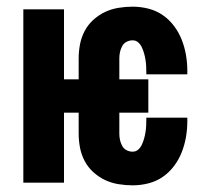

<svg xmlns="http://www.w3.org/2000/svg" viewBox="-20 -548 640 576"><path d="M378 8Q357 8 335.5 4.5Q314 1 295 -8Q276 -17 260 -31.5Q244 -46 234 -65Q224 -84 220 -105Q216 -126 216 -147V-210H172V0H50V-520H172V-310H216V-373Q216 -394 220 -415Q224 -436 234 -455Q244 -474 260 -488.5Q276 -503 295 -512Q314 -521 335.5 -524.5Q357 -528 378 -528Q402 -528 425.5 -522Q449 -516 468.5 -502.5Q488 -489 502.5 -469.5Q517 -450 525.5 -428Q534 -406 538 -382.5Q542 -359 542 -335V-325H419V-330Q419 -340 418.5 -349.5Q418 -359 416.5 -368.5Q415 -378 412.5 -387Q410 -396 406 -405Q402 -414 395 -420.5Q388 -427 378 -427Q368 -427 359.5 -422.5Q351 -418 346.5 -409.5Q342 -401 340 -392Q338 -383 338 -373V-310H425V-210H338V-147Q338 -137 340 -128Q342 -119 346.5 -110.5Q351 -102 359.5 -97.5Q368 -93 378 -93Q388 -93 395 -99.5Q402 -106 406 -115Q410 -124 412.5 -133Q415 -142 416.5 -151.5Q418 -161 418.5 -170.5Q419 -180 419 -190V-195H542V-185Q542 -161 538 -137.5Q534 -114 525.5 -92Q517 -70 502.5 -50.5Q488 -31 468.5 -17.5Q449 -4 425.5 2Q402 8 378 8Z"/></svg>

Font: Iosevka Heavy Extended
Style: Regular
Weight: 900
Width: 7
Monospace: yes
Designer: Belleve Invis
Foundry: Belleve Invis
Version: Version 32.5.0; ttfautohint (v1.8.4)